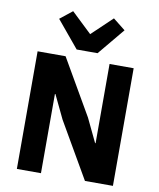

<svg xmlns="http://www.w3.org/2000/svg" viewBox="-101 -1044 927 1122"><g transform="rotate(10 362.0 -482.5)"><path d="M300 -748 168 -907 241 -965 362 -850 483 -965 556 -907 424 -748ZM77 0V-698H243L434 -368L501 -228H504V-698H647V0H481L290 -330L223 -470H220V0Z"/></g></svg>

Font: Anuphan
Style: Bold
Weight: 700
Designer: Mike Abbink, Paul van der Laan, Pieter van Rosmalen, Mint Tantisuwanna
Foundry: Bold Monday; Cadson Demak
Version: Version 3.002;hotconv 1.0.109;makeotfexe 2.5.65596